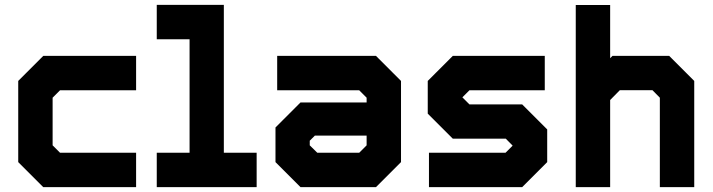

<svg xmlns="http://www.w3.org/2000/svg" viewBox="-20 -770 2932 790"><path d="M158 0 55 -103V-437L158 -540H540V-398.5H227L196.5 -368V-172L227 -141.5H540V0ZM197.5 -70.5H476.5H197.5L126.5 -139V-404.5L193.5 -470H476.5H193.5L126.5 -404.5V-139Z M625 0V-141.5H760V-608.5H625V-750H901V-141.5H1036V0ZM688 -71H973.5H828V-679.5H688H828V-71H688Z M1216.5 0 1113.5 -103V-245.5L1216.5 -348.5H1488.5V-368L1458 -398.5H1120.5V-540H1527L1630 -437V-103L1527 0ZM1253 -69 1189 -132V-225L1242 -278H1560.5V-137L1491.5 -69ZM1253 -69H1491.5L1560.5 -137V-403L1495.5 -467H1183H1495.5L1560.5 -403V-278H1242L1189 -225V-132ZM1285.5 -141.5H1458L1488.5 -172V-212H1275.5L1254.5 -191V-172Z M1745 0V-141.5H2060L2090.5 -172V-169.5L2061 -199.5H1843L1740 -302.5V-437L1843 -540H2221.5V-398.5H1911.5L1881 -368V-371L1911.5 -340.5H2128.5L2231.5 -237.5V-103L2128.5 0ZM1822 -72.5H2099L2161 -134.5V-213L2099 -272.5H1868L1811.5 -329.5V-408L1873 -469.5H2144.5H1873L1811.5 -408V-329.5L1868 -272.5H2099L2161 -213V-134.5L2099 -72.5H1822Z M2349 0V-749.5H2490.5V-530.5L2500 -540H2733.5L2836.5 -437V0H2695V-368L2664.5 -399H2530.5L2490.5 -358.5V0ZM2422.5 -71H2422V-385L2508.5 -470.5H2705L2766 -410.5V-71H2765.5V-410.5L2705 -470.5H2508.5L2422 -385V-673H2422.5Z"/></svg>

Font: Tourney Thin Black
Style: Regular
Weight: 900
Version: Version 1.015